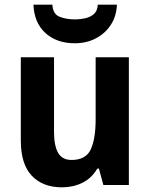

<svg xmlns="http://www.w3.org/2000/svg" viewBox="-20 -791 642 821"><path d="M531 -546V0H422L403 -70H396Q372 -29 332.5 -9.5Q293 10 245 10Q163 10 116 -39.5Q69 -89 69 -190V-546H211V-227Q211 -168 228.5 -137.5Q246 -107 286 -107Q347 -107 368 -152Q389 -197 389 -281V-546ZM480 -771Q478 -722 454 -685Q430 -648 390 -627Q350 -606 300 -606Q222 -606 174 -650Q126 -694 123 -771H204Q206 -731 234.5 -719.5Q263 -708 301 -708Q323 -708 345 -713Q367 -718 382 -731.5Q397 -745 398 -771Z"/></svg>

Font: Noto Sans Gujarati UI SemiCondensed
Style: Bold
Weight: 700
Width: 4
Designer: Jelle Bosma - Monotype Design Team, Universal Thirst
Foundry: Monotype Imaging Inc.
Version: Version 2.106; ttfautohint (v1.8.4.7-5d5b)